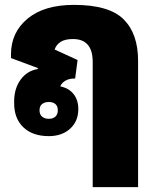

<svg xmlns="http://www.w3.org/2000/svg" viewBox="-20 -548 649 787"><path d="M360 219V-294Q360 -388 279 -388Q246 -388 228 -376Q210 -364 204 -345L298 -302L288 -226Q266 -227 249.5 -218Q233 -209 227 -194Q262 -187 281.5 -162.5Q301 -138 301 -101Q301 -51 267.5 -20.5Q234 10 180 10Q114 10 76 -26Q38 -62 38 -125V-132Q38 -185 64.5 -221.5Q91 -258 135 -265V-269L25 -310V-325Q25 -415 93 -471.5Q161 -528 283 -528Q427 -528 486.5 -469Q546 -410 546 -299V219ZM180 -61Q197 -61 207 -70Q217 -79 217 -96Q217 -113 207 -121.5Q197 -130 180 -130Q163 -130 152.5 -121.5Q142 -113 142 -96Q142 -79 152.5 -70Q163 -61 180 -61Z"/></svg>

Font: Noto Sans Thai Looped UI Black
Style: Regular
Weight: 900
Designer: Cadson Demak Team
Foundry: Cadson Demak Co., Ltd.
Version: Version 1.000